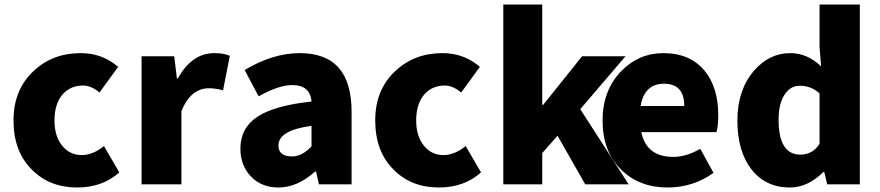

<svg xmlns="http://www.w3.org/2000/svg" viewBox="-20 -819 3911 853"><path d="M122 -65Q40 -146 40 -284Q40 -421 130 -504Q214 -583 339 -583Q434 -583 505 -522L422 -408Q385 -439 349 -439Q291 -439 256 -397Q222 -355 222 -284Q222 -214 256 -172Q290 -130 343 -130Q392 -130 442 -170L510 -53Q435 14 323 14Q200 14 122 -65Z M609 -569H754L766 -470H770Q832 -583 932 -583Q974 -583 1001 -571L971 -418Q935 -427 909 -427Q827 -427 786 -325V0H609Z M1093 -37Q1048 -85 1048 -159Q1048 -250 1123 -300Q1198 -350 1364 -368Q1358 -441 1278 -441Q1218 -441 1129 -391L1067 -508Q1192 -583 1312 -583Q1542 -583 1542 -323V0H1397L1384 -57H1380Q1301 14 1217 14Q1140 14 1093 -37ZM1364 -169V-260Q1217 -240 1217 -173Q1217 -124 1278 -124Q1322 -124 1364 -169Z M1729 -65Q1647 -146 1647 -284Q1647 -421 1737 -504Q1821 -583 1946 -583Q2041 -583 2112 -522L2029 -408Q1992 -439 1956 -439Q1898 -439 1863 -397Q1829 -355 1829 -284Q1829 -214 1863 -172Q1897 -130 1950 -130Q1999 -130 2049 -170L2117 -53Q2042 14 1930 14Q1807 14 1729 -65Z M2216 -799H2389V-353H2393L2566 -569H2759L2558 -334L2773 0H2580L2457 -216L2389 -139V0H2216Z M2740 -65Q2657 -146 2657 -284Q2657 -417 2740 -503Q2818 -583 2927 -583Q3046 -583 3111 -504Q3171 -430 3171 -308Q3171 -258 3163 -232H2829Q2852 -122 2971 -122Q3030 -122 3091 -158L3150 -51Q3059 14 2946 14Q2820 14 2740 -65ZM3020 -348Q3020 -447 2930 -447Q2843 -447 2826 -348Z M3319 -66Q3256 -146 3256 -284Q3256 -418 3329 -504Q3397 -583 3491 -583Q3567 -583 3628 -524L3621 -609V-799H3800V0H3655L3642 -55H3638Q3569 14 3489 14Q3382 14 3319 -66ZM3621 -180V-404Q3584 -438 3533 -438Q3493 -438 3468 -402Q3439 -361 3439 -287Q3439 -132 3536 -132Q3590 -132 3621 -180Z"/></svg>

Font: KaiGen Gothic SC Heavy
Style: Bold
Weight: 900
Designer: Ryoko NISHIZUKA Ë•øÂ°öÊ∂ºÂ≠ê (kana & ideographs); Paul D. Hunt (Latin, Greek & Cyrillic); Wenlong ZHANG Âº†ÊñáÈæô (bopom
Version: Version 1.001 October 10, 2014